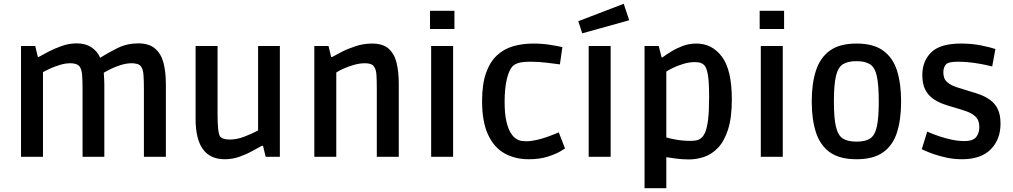

<svg xmlns="http://www.w3.org/2000/svg" viewBox="-20 -828 5351 1014"><path d="M91 0V-585H166L180 -527H184Q202 -537 234 -554Q266 -571 305.5 -585Q345 -599 385 -599Q431 -599 462.5 -578.5Q494 -558 509 -523Q550 -549 600.5 -574Q651 -599 710 -599Q767 -599 799 -571.5Q831 -544 843.5 -496Q856 -448 856 -384V0H740V-356Q740 -400 738 -430Q736 -460 726 -475Q718 -487 703.5 -490.5Q689 -494 676 -494Q648 -494 617.5 -484.5Q587 -475 562.5 -462.5Q538 -450 528 -444Q529 -429 530 -413.5Q531 -398 531 -382V0H416V-358Q416 -408 413.5 -434.5Q411 -461 401 -476Q392 -487 378.5 -490.5Q365 -494 353 -494Q326 -494 297.5 -485.5Q269 -477 245 -466Q221 -455 207 -447V0Z M1167 13Q1013 13 1013 -200V-585H1129V-223Q1129 -127 1142 -108Q1149 -99 1162 -95Q1175 -91 1193 -91Q1231 -91 1271 -106.5Q1311 -122 1343 -139V-585H1458V0H1383L1369 -58H1363Q1342 -47 1311.5 -30Q1281 -13 1244 0Q1207 13 1167 13Z M1640 0V-585H1715L1729 -527H1734Q1753 -538 1785.5 -554.5Q1818 -571 1859.5 -584.5Q1901 -598 1945 -598Q2003 -598 2033.5 -570Q2064 -542 2075 -494Q2086 -446 2086 -386V0H1970V-357Q1970 -408 1968 -434.5Q1966 -461 1956 -475Q1949 -486 1936.5 -490Q1924 -494 1908 -494Q1879 -494 1848 -485Q1817 -476 1792 -464.5Q1767 -453 1756 -445V0Z M2251 -675V-771H2380V-675ZM2257 0V-585H2373V0Z M2772 13Q2700 13 2644.5 -18Q2589 -49 2557.5 -117Q2526 -185 2526 -294Q2526 -384 2547 -443Q2568 -502 2605 -536Q2642 -570 2691 -584Q2740 -598 2796 -598Q2842 -598 2884 -591.5Q2926 -585 2950 -579L2937 -488Q2913 -491 2869.5 -496.5Q2826 -502 2782 -502Q2742 -502 2720.5 -496Q2699 -490 2687 -478Q2668 -458 2656.5 -409Q2645 -360 2645 -291Q2645 -226 2654.5 -186.5Q2664 -147 2677 -126.5Q2690 -106 2702 -98Q2709 -92 2722 -87Q2735 -82 2759 -82Q2785 -82 2815 -89Q2845 -96 2871.5 -105.5Q2898 -115 2914.5 -122Q2931 -129 2931 -129L2964 -44Q2964 -44 2940.5 -29.5Q2917 -15 2873.5 -1Q2830 13 2772 13Z M3055 -652 3034 -716 3274 -808 3303 -721ZM3089 0V-585H3205V0Z M3384 166V-585H3459L3474 -525H3479Q3499 -540 3526 -556.5Q3553 -573 3586 -585.5Q3619 -598 3658 -598Q3741 -598 3793 -528Q3845 -458 3845 -303Q3845 -206 3825 -144Q3805 -82 3772 -47.5Q3739 -13 3699 0.5Q3659 14 3618 14Q3582 14 3546 9Q3510 4 3499 2V166ZM3625 -84Q3642 -84 3656.5 -86.5Q3671 -89 3683 -99Q3695 -108 3704.5 -130Q3714 -152 3719.5 -195.5Q3725 -239 3725 -314Q3725 -397 3718.5 -433Q3712 -469 3701 -482Q3695 -489 3683.5 -494.5Q3672 -500 3649 -500Q3619 -500 3587 -490Q3555 -480 3531 -468Q3507 -456 3499 -450V-102Q3511 -98 3548 -91Q3585 -84 3625 -84Z M3992 -675V-771H4121V-675ZM3998 0V-585H4114V0Z M4504 13Q4414 13 4362.5 -24Q4311 -61 4289 -129.5Q4267 -198 4267 -292Q4267 -386 4289 -454.5Q4311 -523 4362.5 -560.5Q4414 -598 4504 -598Q4593 -598 4644.5 -560.5Q4696 -523 4717.5 -454.5Q4739 -386 4739 -292Q4739 -198 4717.5 -129.5Q4696 -61 4644.5 -24Q4593 13 4504 13ZM4504 -80Q4549 -80 4574.5 -96Q4600 -112 4610.5 -158Q4621 -204 4621 -292Q4621 -381 4610.5 -427Q4600 -473 4574 -489Q4548 -505 4504 -505Q4458 -505 4432 -489Q4406 -473 4395 -427Q4384 -381 4384 -292Q4384 -204 4395 -158Q4406 -112 4432 -96Q4458 -80 4504 -80Z M5061 13Q5019 13 4981 5Q4943 -3 4913 -13.5Q4883 -24 4865.5 -32Q4848 -40 4848 -40L4877 -133Q4877 -133 4894.5 -125.5Q4912 -118 4941.5 -108Q4971 -98 5005.5 -90.5Q5040 -83 5073 -83Q5112 -83 5128 -97Q5138 -105 5145 -120.5Q5152 -136 5152 -158Q5152 -192 5133.5 -210.5Q5115 -229 5085.5 -239.5Q5056 -250 5021 -260Q4991 -268 4961 -279Q4931 -290 4906 -308Q4881 -326 4866 -355.5Q4851 -385 4851 -432Q4851 -506 4898.5 -552Q4946 -598 5056 -598Q5114 -598 5164.5 -587.5Q5215 -577 5237 -569L5220 -477Q5220 -477 5192.5 -483.5Q5165 -490 5124 -496Q5083 -502 5042 -502Q5014 -502 4999.5 -499Q4985 -496 4978 -490Q4972 -485 4967 -473.5Q4962 -462 4962 -446Q4962 -412 4982 -394.5Q5002 -377 5034 -367Q5066 -357 5101 -346Q5131 -338 5159.5 -327Q5188 -316 5212 -298Q5236 -280 5250 -250.5Q5264 -221 5264 -175Q5264 -91 5212 -39Q5160 13 5061 13Z"/></svg>

Font: Ruda
Style: Bold
Weight: 700
Designer: Mariela Monsalve and Angelina Sanchez
Foundry: Mariela Monsalve and Angelina Sanchez
Version: Version 2.000